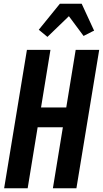

<svg xmlns="http://www.w3.org/2000/svg" viewBox="-20 -1000 547 1020"><path d="M2 0 123 -735H248L198 -429H332L382 -735H507L386 0H261L314 -324H180L127 0ZM232 -804 186 -842 298 -980H414L480 -837L471 -833L424 -809L346 -914Z"/></svg>

Font: Iosevka Curly Extrabold
Style: Italic
Weight: 800
Italic angle: -9°
Monospace: yes
Designer: Belleve Invis
Foundry: Belleve Invis
Version: Version 22.1.2; ttfautohint (v1.8.4)